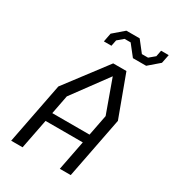

<svg xmlns="http://www.w3.org/2000/svg" viewBox="-222 -1067 1072 1188"><g transform="rotate(30 314.0 -473.0)"><path d="M48 0H129.5L171 -212.5H437L395.5 0H473.5L558.5 -436.5L450 -730H355.5L133 -436.5ZM183 -275 209 -409.5 393 -659.5 478 -424 449 -275ZM237.5 -819H291.5L300 -862L340.5 -896.5H384L445 -819H539.5L615 -884L627.5 -946H573L564.5 -902L524.5 -868.5H480.5L420 -946H325L249.5 -881Z"/></g></svg>

Font: Monaspace Krypton Light
Style: Italic
Weight: 300
Italic angle: -11°
Designer: Riley Cran & the Lettermatic Team
Foundry: Lettermatic
Version: Version 1.101 (Monaspace Krypton)